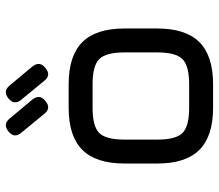

<svg xmlns="http://www.w3.org/2000/svg" viewBox="-67 -701 768 674"><g transform="rotate(-90 317.0 -364.0)"><path d="M300 -589Q274 -567 254 -593L189 -672Q167 -697 192 -718Q218 -739 238 -714L304 -635Q325 -609 300 -589ZM416 -589Q390 -567 370 -593L305 -672Q283 -697 308 -718Q334 -739 354 -714L420 -635Q441 -609 416 -589ZM276 0Q176 0 128 -48Q80 -96 80 -195V-311Q80 -411 128 -459Q176 -507 276 -507H358Q458 -507 506 -459Q554 -411 554 -311V-196Q554 -96 506 -48Q458 0 358 0ZM164 -195Q164 -130 187.5 -107Q211 -84 276 -84H358Q423 -84 446.5 -107.5Q470 -131 470 -196V-311Q470 -376 446.5 -399.5Q423 -423 358 -423H276Q211 -423 187.5 -400Q164 -377 164 -311Z"/></g></svg>

Font: Jura
Style: Bold
Weight: 700
Designer: Daniel Johnson, Alexei Vanyashin
Foundry: Daniel Johnson
Version: Version 5.103